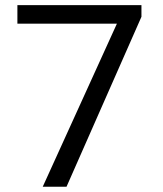

<svg xmlns="http://www.w3.org/2000/svg" viewBox="-20 -713 621 733"><path d="M46.4 -693.4H520V-648.9L233.9 0H143.1L426.3 -622.6H46.4Z"/></svg>

Font: RGR Online_21
Style: Regular
Weight: 400
Italic angle: -12°
Designer: vernon adams
Foundry: vernon adams
Version: Version 1.000